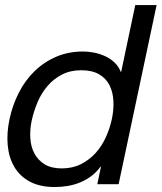

<svg xmlns="http://www.w3.org/2000/svg" viewBox="-20 -734 644 765"><path d="M367.7 0 382.3 -69.8H380.4Q365.2 -48.8 345.2 -33.4Q325.2 -18.1 301.5 -8.1Q277.8 2 251.7 6.6Q225.6 11.2 198.2 11.2Q138.7 11.2 98.6 -10.5Q58.6 -32.2 36.9 -69.3Q15.1 -106.4 10.7 -155.8Q6.3 -205.1 18.1 -259.8Q29.8 -314.9 54.7 -364Q79.6 -413.1 116.9 -449.7Q154.3 -486.3 203.1 -507.6Q252 -528.8 311 -528.8Q330.6 -528.8 353 -524.7Q375.5 -520.5 396.5 -511.2Q417.5 -502 434.6 -486.6Q451.7 -471.2 460.9 -448.2H462.9L519 -713.9H604L452.6 0ZM106.4 -253.9Q98.6 -217.8 100.8 -183.3Q103 -148.9 117.2 -122.3Q131.3 -95.7 158 -79.3Q184.6 -63 226.1 -63Q269 -63 302.7 -80.1Q336.4 -97.2 361.1 -124.5Q385.7 -151.9 401.6 -187Q417.5 -222.2 425.3 -257.8Q433.6 -295.9 431.9 -331.3Q430.2 -366.7 416.5 -394Q402.8 -421.4 375.2 -437.7Q347.7 -454.1 303.7 -454.1Q260.3 -454.1 227.1 -437Q193.8 -419.9 169.7 -391.8Q145.5 -363.8 130.1 -327.9Q114.7 -292 106.4 -253.9Z"/></svg>

Font: XB Khoramshahr
Style: Italic
Weight: 400
Italic angle: -12°
Designer: Behnam
Foundry: Irmug
Version: Version 8.005 2009